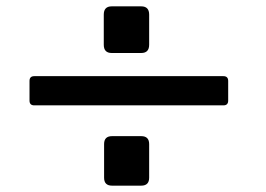

<svg xmlns="http://www.w3.org/2000/svg" viewBox="-20 -601 837 605"><path d="M308 -147Q308 -172 333 -172H425Q450 -172 450 -147V-41Q450 -16 425 -16H333Q308 -16 308 -41ZM73 -346Q73 -361 88 -361H684Q699 -361 699 -346V-284Q699 -269 684 -269H88Q73 -269 73 -284ZM307 -555Q307 -581 332 -581H425Q450 -581 450 -555V-460Q450 -434 425 -434H332Q307 -434 307 -460Z"/></svg>

Font: OpenDyslexic 3
Style: Regular
Weight: 400
Designer: Abelardo Gonzalez
Version: Version 1.000;PS 001.001;hotconv 1.0.56